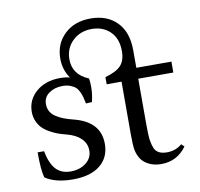

<svg xmlns="http://www.w3.org/2000/svg" viewBox="-80 -792 925 889"><g transform="rotate(-10 382.5 -347.5)"><path d="M193.4 11.2Q111.3 11.2 64 -21Q53.2 -53.2 53.2 -140.6H83.5Q94.7 -82 120.1 -54.4Q145.5 -26.9 189 -26.9Q232.4 -26.9 261.5 -49.6Q290.5 -72.3 290.5 -107.4Q290.5 -140.6 266.8 -164.1Q243.2 -187.5 199.7 -198.7Q178.2 -204.1 160.6 -210.4Q143.1 -216.8 123.3 -227.8Q103.5 -238.8 90.1 -252.2Q76.7 -265.6 67.9 -285.6Q59.1 -305.7 59.1 -329.6Q59.1 -386.2 102.5 -423.8Q146 -461.4 214.8 -461.4Q240.7 -461.4 260.7 -456.1Q231.9 -497.1 231.9 -549.3Q231.9 -618.7 278.8 -663.6Q325.7 -708.5 401.9 -708.5Q479.5 -708.5 525.4 -661.6Q571.3 -614.7 571.3 -529.8V-446.8H736.3V-395.5H571.3V-180.7Q571.3 -128.4 574.5 -106.9Q577.6 -85.4 584.5 -68.4Q597.2 -36.6 643.6 -36.6Q684.6 -36.6 714.4 -62L727.5 -49.3Q683.1 12.2 608.9 12.2Q575.7 12.2 551.5 0.2Q527.3 -11.7 514.6 -30.3Q502 -49.3 497.3 -72Q492.7 -94.7 492.7 -146V-395.5H422.9V-429.2Q476.1 -443.8 497.6 -467.5Q519 -491.2 519 -535.2Q519 -593.3 485.4 -626.5Q451.7 -659.7 398.4 -659.7Q344.7 -659.7 308.8 -625.5Q272.9 -591.3 272.9 -538.6Q272.9 -466.8 347.2 -436Q350.1 -418.5 350.1 -395.5Q350.1 -361.3 341.3 -326.2L313 -324.7Q309.1 -343.3 306.4 -354.2Q303.7 -365.2 296.9 -380.1Q290 -395 281 -403.1Q272 -411.1 256.3 -417.2Q240.7 -423.3 220.2 -423.3Q183.1 -423.3 156.5 -404.8Q129.9 -386.2 129.9 -353.5Q129.9 -333.5 138.9 -318.1Q147.9 -302.7 165.3 -292Q182.6 -281.2 200.7 -274.4Q218.8 -267.6 244.1 -261.2Q366.7 -230.5 366.7 -125.5Q366.7 -62 321.5 -25.4Q276.4 11.2 193.4 11.2Z"/></g></svg>

Font: Elstob 8pt
Style: Regular
Weight: 400
Designer: Peter S. Baker
Version: Version 1.015